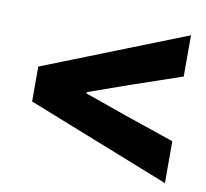

<svg xmlns="http://www.w3.org/2000/svg" viewBox="-60 -629 639 596"><g transform="rotate(10 260.0 -331.0)"><path d="M496 -98 46 -276V-386L496 -564V-434L338 -380L208 -334V-330L338 -284L496 -230Z"/></g></svg>

Font: TypoPRO Source Sans Pro
Style: Italic
Weight: 900
Italic angle: -11°
Designer: Paul D. Hunt
Foundry: Adobe Systems Incorporated
Version: Version 1.075;PS 2.000;hotconv 1.0.86;makeotf.lib2.5.63406